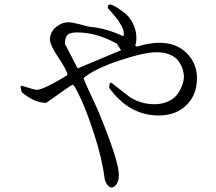

<svg xmlns="http://www.w3.org/2000/svg" viewBox="-20 -778 960 853"><path d="M284 -679Q299 -679 335 -670L372 -660L404 -656H405Q467 -646 528 -617Q530 -623 530 -630Q530 -644 519.5 -663.5Q509 -683 497.5 -697.5Q486 -712 473 -726.5Q460 -741 459 -742Q458 -758 469 -758Q479 -758 504.5 -741.5Q530 -725 546.5 -708.5Q563 -692 574.5 -665Q586 -638 586 -608Q586 -590 581 -574L589 -571Q643 -588 688 -588Q763 -588 809 -542.5Q855 -497 855 -431Q855 -356 808 -310.5Q761 -265 685 -265Q554 -265 465 -388Q465 -410 474 -411L555 -348Q605 -315 666 -315Q697 -315 721.5 -325Q746 -335 759.5 -349.5Q773 -364 782 -382Q791 -400 794 -413.5Q797 -427 797 -437Q797 -453 791.5 -470.5Q786 -488 773.5 -506Q761 -524 735.5 -535Q710 -546 676 -546Q622 -546 511.5 -509.5Q401 -473 351 -431Q359 -407 402 -317L418 -281Q508 -63 508 -1Q508 26 497.5 40.5Q487 55 475 55Q467 55 458.5 45Q450 35 446 22Q434 -73 399.5 -178.5Q365 -284 342.5 -332Q320 -380 312 -393L303 -402Q284 -392 204 -334L185 -321Q140 -321 91 -357L77 -368Q70 -389 72 -393Q72 -395 74 -397Q80 -397 106.5 -388Q133 -379 145 -379Q162 -379 211 -405Q260 -431 280 -445Q278 -465 240.5 -520.5Q203 -576 202 -602Q202 -635 228 -657Q254 -679 284 -679ZM518 -555 499 -584Q409 -634 323 -634Q291 -634 280 -623Q269 -612 268 -584L325 -474Z"/></svg>

Font: cwTeXMing
Style: Medium
Weight: 500
Version: Version 1.17